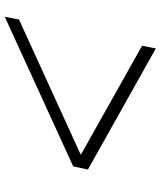

<svg xmlns="http://www.w3.org/2000/svg" viewBox="44 -726 656 783"><g transform="rotate(90 371.5 -334.0)"><path d="M671 -365 658 -305 48 -26 59 -84 611 -336 166 -586 177 -642Z"/></g></svg>

Font: Decalotype Light Italic
Style: Regular
Weight: 300
Italic angle: -12°
Designer: Alfredo Marco Pradil
Foundry: Alfredo Marco Pradil
Version: Version 1.0